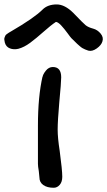

<svg xmlns="http://www.w3.org/2000/svg" viewBox="-65 -842 489 875"><path d="M18.6 -619.6Q-2.4 -614.7 -20 -621.6Q-37.6 -628.4 -43 -647.9Q-44.9 -655.8 -45.4 -661.6Q-45.9 -667.5 -43.7 -672.4Q-41.5 -677.2 -40.3 -680.2Q-39.1 -683.1 -33 -687.3Q-26.9 -691.4 -24.9 -692.9Q-22.9 -694.3 -14.2 -699.2Q90.3 -759.8 128.9 -798.3Q152.3 -821.8 193.4 -821.8Q230.5 -821.8 269.5 -782.7Q315.9 -734.4 325.2 -727.1Q337.4 -717.3 359.9 -711.4Q379.4 -706.1 393.6 -689Q407.7 -671.9 401.9 -653.8Q397 -636.2 376 -621.3Q355 -606.4 337.4 -611.3Q330.1 -613.3 322.8 -616.7Q315.4 -620.1 310.5 -622.8Q305.7 -625.5 297.6 -632.6Q289.6 -639.6 286.6 -642.3Q283.7 -645 273.4 -655.3Q263.2 -665.5 260.3 -668Q256.8 -671.4 242.4 -691.2Q228 -710.9 213.9 -726.1Q199.7 -741.2 189.9 -742.2Q167 -727.1 133.8 -697.5Q100.6 -668 72.8 -647.2Q44.9 -626.5 18.6 -619.6ZM114.7 -33.2Q114.7 -35.6 111.8 -62Q107.9 -84.5 107.9 -95.2V-270Q107.9 -401.9 128.9 -493.7V-490.7Q130.4 -502.9 143.8 -519.8Q157.2 -536.6 175.8 -536.6Q213.9 -536.6 213.9 -489.7Q213.9 -466.8 205.1 -374.5Q197.8 -291 197.8 -251.5Q197.8 -213.4 207 -154.8Q218.8 -66.4 218.8 -36.6Q218.8 -13.2 207.3 0.2Q195.8 13.7 179.7 13.7Q149.9 13.7 132.3 1.2Q114.7 -11.2 114.7 -33.2Z"/></svg>

Font: Short Stack
Style: Regular
Weight: 400
Designer: James Grieshaber
Foundry: James Grieshaber
Version: Version 1.002